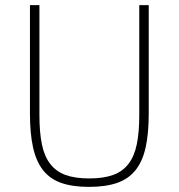

<svg xmlns="http://www.w3.org/2000/svg" viewBox="-20 -718 698 750"><path d="M134 -698V-268Q134 -202 143.5 -155Q153 -108 176 -78Q199 -48 236 -34.5Q273 -21 329 -21Q384 -21 421.5 -34.5Q459 -48 482 -78Q505 -108 514.5 -155Q524 -202 524 -268V-698H561V-274Q561 -197 549 -142.5Q537 -88 509.5 -53.5Q482 -19 437.5 -3.5Q393 12 328 12Q263 12 219 -3.5Q175 -19 148 -53.5Q121 -88 109 -142.5Q97 -197 97 -274V-698Z"/></svg>

Font: IBM Plex Sans Thai ExtLt
Style: Regular
Weight: 200
Designer: Mike Abbink, Paul van der Laan, Pieter van Rosmalen, Ben Mitchell, Mark Frömberg
Foundry: Bold Monday
Version: Version 1.2